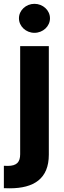

<svg xmlns="http://www.w3.org/2000/svg" viewBox="-46 -789 338 1013"><path d="M60.4 -545.5V24.5C60.4 65.7 43 86.3 -5.7 86.3C-12.1 86.3 -18.1 86.3 -25.6 85.6V203.8C-14.6 204.2 -5.7 204.5 5 204.5C133.5 204.5 211.6 153.4 211.6 27V-545.5ZM54 -692.5C54 -650.2 90.9 -615.8 135.7 -615.8C180.8 -615.8 217.7 -650.2 217.7 -692.5C217.7 -734.4 180.8 -768.8 135.7 -768.8C90.9 -768.8 54 -734.4 54 -692.5Z"/></svg>

Font: Margiela Sans
Style: Bold
Weight: 700
Designer: Stefan Endress, Andreas Faust
Version: Version 1.100;FEAKit 1.0